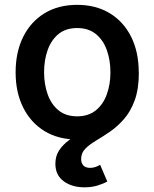

<svg xmlns="http://www.w3.org/2000/svg" viewBox="-20 -573 646 804"><path d="M303.2 11.2Q224.6 11.2 166.7 -23.9Q108.9 -59.1 77.1 -122.6Q45.4 -186 45.4 -270Q45.4 -355 77.1 -418.7Q108.9 -482.4 166.7 -517.6Q224.6 -552.7 303.2 -552.7Q381.3 -552.7 439.5 -517.6Q497.6 -482.4 529.3 -418.7Q561 -355 561 -270Q561 -186 529.3 -122.6Q497.6 -59.1 439.5 -23.9Q381.3 11.2 303.2 11.2ZM303.2 -85.9Q350.1 -85.9 381.1 -110.8Q412.1 -135.7 427.2 -177.7Q442.4 -219.7 442.4 -270.5Q442.4 -321.3 427.2 -363.5Q412.1 -405.8 381.1 -430.7Q350.1 -455.6 303.2 -455.6Q255.9 -455.6 225.3 -430.7Q194.8 -405.8 179.7 -363.8Q164.6 -321.8 164.6 -270.5Q164.6 -219.7 179.7 -177.7Q194.8 -135.7 225.3 -110.8Q255.9 -85.9 303.2 -85.9ZM333.5 211.4Q281.2 211.4 246.6 185.8Q211.9 160.2 211.9 112.8Q211.9 80.6 227.3 57.1Q242.7 33.7 268.1 14.6Q293.5 -4.4 323.7 -22.7Q354 -41 384 -62.5Q414.1 -84 439.5 -112.1Q464.8 -140.1 480.2 -178.7Q495.6 -217.3 495.6 -270H561.5Q561.5 -200.7 544.2 -153.3Q526.9 -106 499.3 -74.5Q471.7 -43 440.7 -21.7Q409.7 -0.5 382.1 15.9Q354.5 32.2 337.2 49.8Q319.8 67.4 319.8 92.8Q319.8 109.9 329.1 119.9Q338.4 129.9 357.4 129.9Q369.6 129.9 379.9 126.2Q390.1 122.6 399.4 117.2L429.2 187Q413.1 196.3 388.4 203.9Q363.8 211.4 333.5 211.4Z"/></svg>

Font: Inter Cardless
Style: Medium
Weight: 500
Designer: Rasmus Andersson
Foundry: rsms
Version: Version 4.001;git-9221beed3